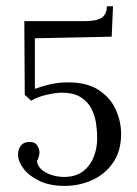

<svg xmlns="http://www.w3.org/2000/svg" viewBox="-20 -595 449 627"><path d="M190.7 12.1Q142.6 12.1 108.7 -4.2Q74.8 -20.5 56.8 -44.4Q38.9 -68.2 38.9 -90.2Q38.9 -107.1 47.9 -119Q56.8 -130.9 73.7 -131.3Q93.9 -132.4 101.4 -120.1Q108.9 -107.8 108.9 -97.5Q108.9 -90.6 106.5 -82.9Q104.1 -75.2 100.5 -68.2Q103.8 -49.9 119.4 -38.3Q134.9 -26.8 155.5 -21.6Q176 -16.5 193.6 -17.2Q230.3 -18.7 253 -37Q275.8 -55.4 286.6 -83.8Q297.4 -112.2 297.4 -144.1Q297.4 -165.4 293.9 -190.9Q290.4 -216.4 278.9 -239.5Q267.3 -262.6 244 -277.4Q220.8 -292.3 181.2 -292.3Q162.1 -292.3 131.6 -285.3Q101.2 -278.3 81.8 -265.9L60.9 -285.3L59.4 -525.9H253.8Q296.7 -525.9 312.8 -537.6Q328.9 -549.3 328.9 -574.6H349.1L344.7 -475.2L93.9 -470.1V-304.7Q112.2 -312.1 140.8 -319Q169.4 -326 202.8 -326Q264.4 -326 302.5 -300.9Q340.7 -275.8 358.1 -237.1Q375.5 -198.4 375.5 -157.7Q375.5 -102.3 349.7 -64.4Q323.8 -26.4 281.6 -7.2Q239.5 12.1 190.7 12.1Z"/></svg>

Font: Parastoo
Style: Regular
Weight: 400
Foundry: Saber Rastikerdar (saber.rastikerdar@gmail.com)
Version: Version 3.000